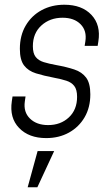

<svg xmlns="http://www.w3.org/2000/svg" viewBox="-20 -572 466 812"><path d="M175.5 12Q102 12 60.8 -30.8Q19.5 -73.5 30 -144L33 -164H88L85 -143Q78.5 -98 106.8 -70.5Q135 -43 183.5 -43Q236.5 -43 271.2 -75.5Q306 -108 306 -162.5Q306 -193 294.2 -208.2Q282.5 -223.5 261 -230.5Q239.5 -237.5 210 -243Q165 -251.5 132.2 -261.8Q99.5 -272 81.8 -295.2Q64 -318.5 64 -365.5Q64 -422 88.8 -464Q113.5 -506 156 -529Q198.5 -552 252 -552Q326.5 -552 366.8 -509Q407 -466 396 -397L393 -378H338L341 -397Q348 -442 320.8 -469.5Q293.5 -497 244.5 -497Q191 -497 155 -464.2Q119 -431.5 119 -376.5Q119 -346 131 -331Q143 -316 165 -309.2Q187 -302.5 217 -297Q261.5 -289 294 -278.2Q326.5 -267.5 344.2 -243.8Q362 -220 362 -173Q362 -117.5 337.8 -76Q313.5 -34.5 271.5 -11.2Q229.5 12 175.5 12ZM97 220 139 67H209L138 220Z"/></svg>

Font: Mohave Light
Style: Italic
Weight: 300
Italic angle: -8°
Designer: Gumpita Rahayu
Foundry: Tokotype
Version: Version 2.003